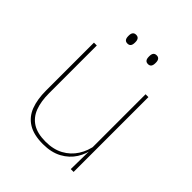

<svg xmlns="http://www.w3.org/2000/svg" viewBox="-187 -760 881 881"><g transform="rotate(45 254.0 -319.0)"><path d="M73.5 -485.5H92V-175.5Q92 -123 106.2 -85.2Q120.5 -47.5 152.5 -27.2Q184.5 -7 238 -7Q288 -7 324.5 -26.8Q361 -46.5 383.2 -81.2Q405.5 -116 412 -160.5L421 -141.5H415.5Q411 -101 389.2 -66.5Q367.5 -32 329.2 -11.2Q291 9.5 237 9.5Q177 9.5 141 -12.8Q105 -35 89.2 -76.2Q73.5 -117.5 73.5 -174.5ZM408.5 -485.5H427V0H408.5L410.5 -127H408.5ZM185 -591Q174 -591 168.8 -597.8Q163.5 -604.5 163.5 -618.5V-621.5Q163.5 -634.5 168.8 -641.2Q174 -648 185 -648Q196 -648 201.2 -641.2Q206.5 -634.5 206.5 -621.5V-618.5Q206.5 -604.5 201.2 -597.8Q196 -591 185 -591ZM318.5 -591Q307.5 -591 302.2 -597.8Q297 -604.5 297 -618.5V-621.5Q297 -634.5 302.2 -641.2Q307.5 -648 318.5 -648Q329 -648 334.2 -641.2Q339.5 -634.5 339.5 -621.5V-618.5Q339.5 -604.5 334.2 -597.8Q329 -591 318.5 -591Z"/></g></svg>

Font: Anek Malayalam Medium Thin
Style: Regular
Weight: 250
Version: Version 1.003